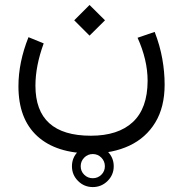

<svg xmlns="http://www.w3.org/2000/svg" viewBox="-20 -406 747 783"><path d="M273.4 272Q273.4 236.8 298.3 211.7Q323.2 186.5 358.4 186.5Q393.6 186.5 418.7 211.7Q443.8 236.8 443.8 272Q443.8 307.1 418.7 332Q393.6 356.9 358.4 356.9Q323.2 356.9 298.3 332Q273.4 307.1 273.4 272ZM309.1 272Q309.1 292.5 323.5 306.6Q337.9 320.8 358.4 320.8Q378.9 320.8 393.3 306.6Q407.7 292.5 407.7 272Q407.7 251.5 393.3 236.8Q378.9 222.2 358.4 222.2Q337.9 222.2 323.5 236.8Q309.1 251.5 309.1 272ZM282.7 -323.2 345.2 -385.7 408.2 -323.2 345.2 -260.7ZM541 -252 610.8 -275.9Q632.3 -220.2 641.8 -166.5Q651.4 -112.8 651.4 -61Q651.4 30.8 613.3 93.5Q575.2 156.2 507.6 188Q439.9 219.7 352.1 219.7Q209.5 219.7 132.3 149.4Q55.2 79.1 55.2 -54.2Q55.2 -151.9 96.2 -254.4L158.2 -229Q124.5 -137.2 124.5 -56.6Q124.5 147.5 350.6 147.5Q461.9 147.5 521.7 91.8Q581.5 36.1 582 -75.7Q582 -119.6 571.5 -163.8Q561 -208 541 -252Z"/></svg>

Font: Vazir Light WOL
Style: Light-WOL
Weight: 300
Designer: Saber Rastikerdar
Foundry: Saber Rastikerdar
Version: Version 30.0.0